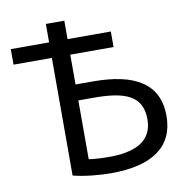

<svg xmlns="http://www.w3.org/2000/svg" viewBox="-83 -822 886 913"><g transform="rotate(-10 360.0 -365.5)"><path d="M361 -357C505 -357 595 -330 595 -212C595 -98 498 -67 385 -67C340 -67 309 -70 287 -73V-357ZM287 -434V-578H496V-653H287V-742H198V-653H13V-578H198V-10C252 4 325 11 381 11C580 11 687 -63 687 -212C687 -369 572 -434 370 -434Z"/></g></svg>

Font: Repo
Style: Regular
Weight: 400
Designer: Stefan Peev
Foundry: Context Ltd
Version: Version 0.000